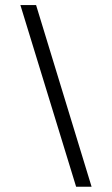

<svg xmlns="http://www.w3.org/2000/svg" viewBox="-20 -710 432 740"><path d="M58.6 -690.4H119.1L333 9.8H273.4Z"/></svg>

Font: Altinn-DIN
Style: Regular
Weight: 400
Designer: Charles Nix
Foundry: Altinn
Version: Version 2.00